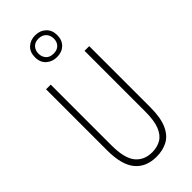

<svg xmlns="http://www.w3.org/2000/svg" viewBox="-305 -1087 1104 1104"><g transform="rotate(-45 246.5 -535.0)"><path d="M422 -269Q422 -183 399.5 -133Q377 -83 337.5 -62Q298 -41 247 -41Q162 -41 116.5 -96Q71 -151 71 -269V-765H109V-272Q109 -166 145.5 -121.5Q182 -77 247 -77Q288 -77 319 -95Q350 -113 367 -155.5Q384 -198 384 -272V-765H422ZM247 -851Q209 -851 182.5 -874.5Q156 -898 156 -940Q156 -982 181.5 -1005.5Q207 -1029 246 -1029Q285 -1029 311 -1005Q337 -981 337 -940Q337 -899 312 -875Q287 -851 247 -851ZM248 -879Q276 -879 292.5 -895.5Q309 -912 309 -939Q309 -967 292 -984.5Q275 -1002 246 -1002Q217 -1002 201 -984.5Q185 -967 185 -940Q185 -915 200.5 -897Q216 -879 248 -879Z"/></g></svg>

Font: Noto Sans Tamil UI ExtraCondensed ExtraLight
Style: Regular
Weight: 200
Width: 2
Designer: Jelle Bosma - Monotype Design Team
Foundry: Monotype Imaging Inc.
Version: Version 2.004; ttfautohint (v1.8.4.7-5d5b)